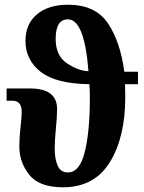

<svg xmlns="http://www.w3.org/2000/svg" viewBox="-20 -784 612 814"><path d="M247 10Q380 10 445.5 -96Q511 -202 511 -371Q511 -387 510.5 -401.5Q510 -416 510 -427H565V-480H507Q490 -608 437 -686Q384 -764 268 -764Q186 -764 137 -723.5Q88 -683 88 -610Q88 -530 152.5 -479.5Q217 -429 359 -427Q361 -401 361 -369Q361 -227 339.5 -140Q318 -53 268 -53Q237 -53 224.5 -81.5Q212 -110 212 -153Q212 -190 217 -240Q222 -290 222 -322Q222 -409 107 -409H8V-357H33Q72 -357 72 -310Q72 -286 67 -244Q62 -202 62 -163Q62 -96 104 -43Q146 10 247 10ZM355 -482Q311 -484 263.5 -516Q216 -548 216 -619Q216 -702 268 -702Q338 -702 355 -482Z"/></svg>

Font: Noto Serif ExtraCondensed Extra
Style: Regular
Weight: 800
Width: 3
Designer: Monotype Design Team
Foundry: Monotype Imaging Inc.
Version: Version 1.002